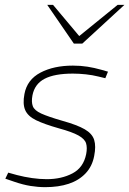

<svg xmlns="http://www.w3.org/2000/svg" viewBox="-20 -767 534 793"><path d="M167 6Q137 6 106 1Q75 -4 40 -16L2 -29L14 -54L50 -44Q81 -36 112.5 -31.5Q144 -27 173 -27Q234 -27 279.5 -51Q325 -75 336 -131Q341 -157 335.5 -175Q330 -193 304 -207.5Q278 -222 223 -237Q163 -254 129 -270.5Q95 -287 84 -312.5Q73 -338 81 -379Q92 -438 147 -467Q202 -496 281 -496Q313 -496 341.5 -491.5Q370 -487 398 -479L426 -471L415 -444L386 -451Q362 -457 334.5 -460Q307 -463 281 -463Q205 -463 164 -441.5Q123 -420 114 -373Q109 -346 115.5 -328.5Q122 -311 150.5 -298Q179 -285 238 -268Q299 -251 330 -233Q361 -215 369 -189Q377 -163 369 -123Q361 -80 333.5 -51Q306 -22 264 -8Q222 6 167 6ZM285 -587 301 -613 466 -747H494L320 -587ZM285 -587 175 -747H199L319 -604L320 -587Z"/></svg>

Font: REM Thin
Style: Italic
Weight: 250
Italic angle: -11°
Designer: Octavio Pardo
Foundry: Ashler Design
Version: Version 1.005;gftools[0.9.28]